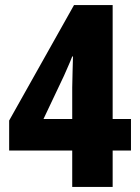

<svg xmlns="http://www.w3.org/2000/svg" viewBox="-20 -735 549 755"><path d="M495 -143V-267H423V-715H271L16 -261V-143H264V0H423V-143ZM264 -267H151L232 -438Q240 -457 248 -474.5Q256 -492 264 -513H267Q267 -505 265.5 -459Q264 -413 264 -391Z"/></svg>

Font: Noto Sans Display SemiCondensed Extra
Style: Regular
Weight: 800
Width: 4
Designer: Monotype Design Team
Foundry: Monotype Imaging Inc.
Version: Version 1.900